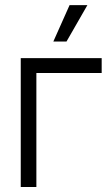

<svg xmlns="http://www.w3.org/2000/svg" viewBox="-20 -748 448 768"><path d="M386.7 -515.6V-456.1H125.5V0H63V-515.6ZM193.4 -582 258.3 -727.5H329.6L246.1 -582Z"/></svg>

Font: Inter Display Light
Style: Regular
Weight: 300
Designer: Rasmus Andersson
Foundry: rsms
Version: Version 4.000;git-a52131595